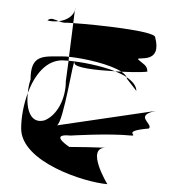

<svg xmlns="http://www.w3.org/2000/svg" viewBox="-20 -528 458 490"><path d="M34 -200C34 -115 194 -63 254 -58C254 -58 198 -150 249 -151C232 -152 179 -153 157 -153C145 -161 110 -187 160 -182C160 -182 257 -188 316 -182C333 -182 289 -194 360 -200C372 -212 320 -233 378 -245L125 -208C142 -213 170 -395 170 -367C170 -355 224 -349 274 -346C236 -361 187 -370 155 -373L148 -321C148 -276 126 -234 94 -221C59 -211 46 -247 51 -291C40 -261 34 -228 34 -200ZM51 -291C52 -302 54 -314 58 -325C58 -390 91 -384 140 -384C145 -384 150 -384 156 -383L155 -373C149 -373 144 -374 139 -374C97 -374 68 -336 51 -291ZM101 -476C111 -473 121 -473 130 -474C119 -478 110 -484 101 -476ZM130 -474C150 -476 167 -487 171 -502L167 -469C157 -470 150 -470 146 -470C141 -470 135 -472 130 -474ZM156 -383C196 -379 261 -364 290 -345C328 -343 360 -344 356 -346C356 -362 344 -365 332 -377C332 -384 394 -364 376 -433C376 -449 226 -465 167 -469ZM171 -502C172 -504 172 -506 172 -508ZM249 -151H254ZM274 -346C280 -346 285 -345 290 -345C297 -340 301 -336 303 -331C295 -337 285 -341 274 -346ZM303 -331C303 -330 304 -328 304 -327L328 -296C328 -309 318 -321 303 -331Z"/></svg>

Font: bitstorm
Style: Regular
Weight: 400
Version: Version 0.2